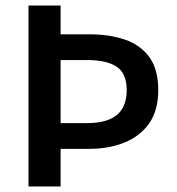

<svg xmlns="http://www.w3.org/2000/svg" viewBox="-20 -674 640 694"><path d="M83 0V-654H199V-550H303Q375 -550 431 -531Q487 -512 519.5 -468Q552 -424 552 -348Q552 -275 519.5 -228.5Q487 -182 430.5 -159Q374 -136 303 -136H199V0ZM199 -229H294Q367 -229 402.5 -258.5Q438 -288 438 -348Q438 -409 401.5 -433Q365 -457 294 -457H199Z"/></svg>

Font: Source Sans 3 SemiBold
Style: Regular
Weight: 600
Designer: Paul D. Hunt
Foundry: Adobe
Version: Version 3.046;hotconv 1.0.118;makeotfexe 2.5.65603